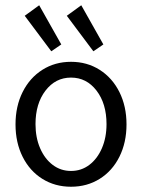

<svg xmlns="http://www.w3.org/2000/svg" viewBox="-20 -702 540 730"><path d="M39 -229Q39 -298 66 -352Q93 -406 141 -436.5Q189 -467 250 -467Q311 -467 359 -436.5Q407 -406 434 -352Q461 -298 461 -229Q461 -160 434 -106Q407 -52 359 -22Q311 8 250 8Q189 8 141 -22Q93 -52 66 -106Q39 -160 39 -229ZM385 -230Q385 -308 347 -357.5Q309 -407 250 -407Q191 -407 153 -357.5Q115 -308 115 -230Q115 -179 132.5 -138.5Q150 -98 180.5 -75Q211 -52 250 -52Q289 -52 319.5 -75Q350 -98 367.5 -138.5Q385 -179 385 -230ZM74 -642 129 -682 213 -533 175 -507ZM234 -642 289 -682 373 -533 335 -507Z"/></svg>

Font: Vazir Code
Style: Code
Weight: 400
Foundry: DejaVu fonts team - Redesigned by Saber Rastikerdar
Version: Version 1.1.2